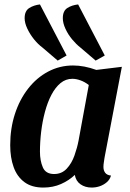

<svg xmlns="http://www.w3.org/2000/svg" viewBox="-20 -825 585 865"><path d="M175 20Q123 20 90 -4.5Q57 -29 41.5 -72Q26 -115 26 -171Q26 -246 47 -311Q68 -376 106.5 -425.5Q145 -475 197 -502.5Q249 -530 309 -530Q359 -530 414 -510L529 -524L451 -115Q450 -107 448 -95Q446 -83 446 -73Q446 -57 454 -46.5Q462 -36 480 -34Q475 -16 461 -4Q447 8 429.5 14Q412 20 393 20Q364 20 343 5.5Q322 -9 317 -37Q291 -12 255 4Q219 20 175 20ZM224 -41Q258 -41 280.5 -65Q303 -89 315.5 -124.5Q328 -160 334 -192L380 -442Q362 -456 342.5 -463Q323 -470 306 -470Q276 -470 252.5 -450.5Q229 -431 211.5 -397.5Q194 -364 182.5 -321Q171 -278 165.5 -232Q160 -186 160 -142Q160 -101 173 -71Q186 -41 224 -41ZM411 -552 342 -611Q324 -625 305.5 -647Q287 -669 275 -695Q263 -721 263 -743Q263 -776 283.5 -789Q304 -802 332 -805L452 -575ZM240 -552 171 -611Q152 -625 134 -647Q116 -669 103.5 -695Q91 -721 91 -743Q91 -776 112 -789Q133 -802 160 -805L280 -575Z"/></svg>

Font: Sansita Swashed Light Medium
Style: Regular
Weight: 500
Version: Version 1.003